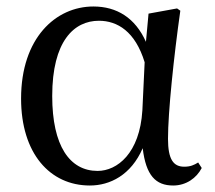

<svg xmlns="http://www.w3.org/2000/svg" viewBox="-20 -557 662 592"><path d="M257 15C319 15 384 -17 420 -100C430 -16 460 15 514 15C554 15 586 -8 602 -39L591 -56C578 -48 567 -43 548 -43C515 -43 498 -65 498 -129C498 -211 516 -383 536 -524L526 -531L438 -515L430 -428C397 -502 340 -537 268 -537C152 -537 45 -440 45 -253C45 -84 134 15 257 15ZM426 -365 419 -217C411 -84 341 -30 281 -30C195 -30 141 -107 141 -261C141 -430 208 -493 285 -493C342 -493 397 -460 426 -365Z"/></svg>

Font: Source Han Serif SC Medium
Style: Regular
Weight: 500
Designer: Ryoko NISHIZUKA 西塚涼子 (kana & ideographs); Frank Grießhammer (Latin, Greek & Cyrillic); Wenlong ZHANG 张文龙 (bopomofo); San
Foundry: Adobe
Version: Version 2.003;hotconv 1.1.1;makeotfexe 2.6.0